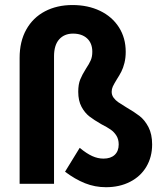

<svg xmlns="http://www.w3.org/2000/svg" viewBox="-20 -741 666 774"><path d="M242.2 -48.8 301.3 -145Q329.1 -122.1 351.8 -111.8Q374.5 -101.6 397 -101.6Q426.3 -101.6 442.4 -116.7Q458.5 -131.8 458.5 -158.7Q458.5 -179.2 449.5 -193.8Q440.4 -208.5 426.5 -218.3Q412.6 -228 388.7 -240.2Q358.9 -257.3 340.3 -271.7Q321.8 -286.1 308.6 -310.5Q295.4 -335 295.4 -371.1Q295.4 -400.9 303.5 -420.7Q311.5 -440.4 326.7 -464.4Q339.4 -483.4 345.7 -497.8Q352.1 -512.2 352.1 -532.2Q352.1 -566.9 331.1 -586.2Q310.1 -605.5 274.4 -605.5Q239.3 -605.5 218.5 -582.3Q197.8 -559.1 197.8 -513.7V0H59.1V-507.8Q59.1 -573.7 85.9 -621.8Q112.8 -669.9 161.1 -695.3Q209.5 -720.7 272 -720.7Q334.5 -720.7 383.3 -697.3Q432.1 -673.8 459.5 -630.9Q486.8 -587.9 486.8 -532.2Q486.8 -507.8 481.7 -487.3Q476.6 -466.8 469.2 -452.4Q461.9 -438 450.2 -419.9Q439.5 -402.3 434.8 -392.3Q430.2 -382.3 430.2 -371.1Q430.2 -357.9 437.7 -347.4Q445.3 -336.9 456.3 -329.3Q467.3 -321.8 488.8 -308.6Q521 -290 542.2 -273.7Q563.5 -257.3 578.4 -228.8Q593.3 -200.2 593.3 -158.7Q593.3 -108.4 570.1 -69.1Q546.9 -29.8 504.4 -8.1Q461.9 13.7 407.2 13.7Q362.8 13.7 322.5 -2.4Q282.2 -18.6 242.2 -48.8Z"/></svg>

Font: Wanted Sans Variable
Style: Regular
Weight: 400
Designer: Original Design by Kil Hyung-jin and Kang Hanbin, Wanted Lab, Inc; Hangeul from Source Han Sans by Jang Soo-young and Ka
Foundry: Wanted Lab, Inc.
Version: Version 1.003;Glyphs 3.2 (3227)